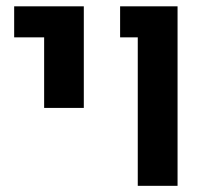

<svg xmlns="http://www.w3.org/2000/svg" viewBox="-20 -602 678 622"><path d="M426.3 0V-481H369.1V-581.5H555.2V0ZM123 -252.4V-481H25.9V-581.5H251.5V-252.4Z"/></svg>

Font: Heebo SemiBold
Style: Regular
Weight: 600
Designer: Oded Ezer
Foundry: Ezer Type House
Version: Version 3.100